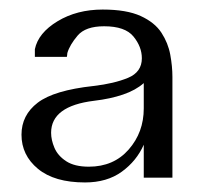

<svg xmlns="http://www.w3.org/2000/svg" viewBox="-20 -753 426 402"><path d="M158 -371Q94 -371 59.5 -399.5Q25 -428 25 -471Q25 -512 59 -538Q93 -564 176 -573Q219 -578 248 -590Q277 -602 277 -631Q277 -655 259.5 -676.5Q242 -698 198 -698Q159 -698 142.5 -678.5Q126 -659 121 -642Q121 -639 120.5 -637Q120 -635 120 -634H53Q53 -639 53 -642.5Q53 -646 53 -650Q60 -684 100.5 -708.5Q141 -733 195 -733Q245 -733 274.5 -719.5Q304 -706 318 -684.5Q332 -663 336.5 -638.5Q341 -614 341 -592V-381H281V-450Q266 -416 235 -393.5Q204 -371 158 -371ZM166 -404Q218 -404 249.5 -440Q281 -476 281 -526V-579Q264 -564 237.5 -555Q211 -546 177 -542Q87 -531 87 -475Q87 -460 94 -443.5Q101 -427 118.5 -415.5Q136 -404 166 -404Z"/></svg>

Font: Panamera Medium
Style: Regular
Weight: 500
Designer: Bastien Sozeau
Foundry: NBR — Bastien Sozeau
Version: Version 3.002; ttfautohint (v1.8.4.7-5d5b);gftools[0.9.33]